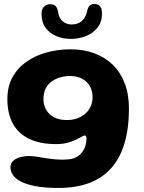

<svg xmlns="http://www.w3.org/2000/svg" viewBox="-20 -704 711 950"><path d="M269.5 226Q198.5 226 152.2 216.5Q106 207 79.5 192.2Q53 177.5 42.2 159.2Q31.5 141 31.5 124Q31.5 105.5 43.8 93.2Q56 81 77.2 74.5Q98.5 68 124 68Q141.5 68 163 71.5Q184.5 75 208.2 78.8Q232 82.5 258.2 84.8Q284.5 87 312 85Q338 84 356.2 74.2Q374.5 64.5 386 49.5Q397.5 34.5 402.8 16.5Q408 -1.5 408 -19Q408 -23 407 -26.2Q406 -29.5 404.5 -31.5Q403 -33.5 399.5 -33.5Q394 -33.5 383 -27Q372 -20.5 354.8 -12.2Q337.5 -4 313.5 2.5Q289.5 9 258 9Q179 9 125.2 -16.5Q71.5 -42 44 -91.8Q16.5 -141.5 16.5 -214.5Q16.5 -277 42.5 -323.2Q68.5 -369.5 112.8 -399.8Q157 -430 212.8 -445Q268.5 -460 328.5 -460Q393.5 -460 446.5 -440.5Q499.5 -421 538 -383.5Q576.5 -346 597.2 -291.5Q618 -237 618 -166.5Q618 -69.5 596.2 4.2Q574.5 78 531 127.2Q487.5 176.5 422 201.2Q356.5 226 269.5 226ZM310.5 -110Q338 -110 361.2 -118Q384.5 -126 401.5 -141Q418.5 -156 428.2 -176.8Q438 -197.5 438 -222.5Q438 -254 424.8 -277.5Q411.5 -301 386.5 -314.5Q361.5 -328 325.5 -328Q303 -328 280 -321.8Q257 -315.5 237.5 -302.2Q218 -289 206.5 -267Q195 -245 195 -213.5Q195 -183.5 208.8 -160Q222.5 -136.5 248.5 -123.2Q274.5 -110 310.5 -110ZM331 -511.5Q292.5 -511.5 259.2 -525Q226 -538.5 205.8 -566Q185.5 -593.5 185.5 -636.5Q185.5 -658 197.2 -670.5Q209 -683 227.5 -683Q248.5 -683 256.5 -672.5Q264.5 -662 267.5 -644.5Q272 -613 290.8 -598Q309.5 -583 333.5 -583Q354 -583 369.8 -590.2Q385.5 -597.5 396.2 -612.8Q407 -628 411.5 -651.5Q415.5 -669 424.8 -676.8Q434 -684.5 447.5 -684.5Q463 -684.5 473.8 -674.5Q484.5 -664.5 484.5 -636.5Q484.5 -594.5 462 -566.8Q439.5 -539 404.5 -525.2Q369.5 -511.5 331 -511.5Z"/></svg>

Font: Gluten SemiBold
Style: Regular
Weight: 600
Designer: Tyler Finck
Foundry: Etcetera Type Company
Version: Version 1.300